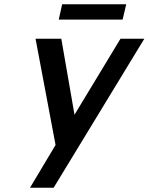

<svg xmlns="http://www.w3.org/2000/svg" viewBox="-20 -682 698 902"><path d="M556 -590 573 -662H272L256 -590ZM121 200H232L658 -500H546L330 -143L268 -500H147L241 -1Z"/></svg>

Font: Perun Medium Italic
Style: Regular
Weight: 500
Italic angle: -12°
Foundry: Copyright (c) Stefan Peev, Context Ltd, 2016
Version: Version 1.026